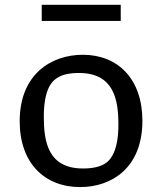

<svg xmlns="http://www.w3.org/2000/svg" viewBox="-20 -748 660 780"><path d="M305.5 12C433.5 12 558.5 -66 558.5 -257C558.5 -428.5 458 -525.5 316.5 -525.5C190 -525.5 60 -448 60 -255.5C60 -85 161.5 12 305.5 12ZM317.5 -63.5C174.5 -63.5 158 -173 158 -274.5C158 -376.5 186 -414 208.5 -429C230.5 -444.5 259.5 -451.5 300.5 -451.5C444 -451.5 461 -341.5 461 -241C461 -138.5 431.5 -100.5 410 -85.5C388.5 -71 358.5 -63.5 317.5 -63.5ZM470.5 -728.5H149.5V-663H470.5Z"/></svg>

Font: Monaspace Argon
Style: Regular
Weight: 400
Designer: Riley Cran & the Lettermatic Team
Foundry: Lettermatic
Version: Version 1.200 (Monaspace Argon)